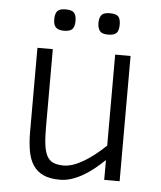

<svg xmlns="http://www.w3.org/2000/svg" viewBox="-51 -723 657 782"><g transform="rotate(5 277.5 -331.5)"><path d="M402.8 0V-81.1Q381.3 -60.5 359.1 -42.7Q336.9 -24.9 314.2 -12.2Q291.5 0.5 268.8 7.8Q246.1 15.1 223.1 15.1Q181.6 15.1 155 2.9Q128.4 -9.3 112.8 -33Q97.2 -56.6 91.1 -91.1Q85 -125.5 85 -169.9V-512.2H147.9V-192.9Q147.9 -149.9 151.6 -121.3Q155.3 -92.8 164.8 -75.4Q174.3 -58.1 190.9 -51Q207.5 -43.9 232.9 -43.9Q267.6 -43.9 311.5 -69.3Q355.5 -94.7 402.8 -140.1V-512.2H465.8V0ZM410.6 -634.8Q410.6 -611.3 401.1 -601.1Q391.6 -590.8 366.7 -590.8Q340.8 -590.8 332.3 -603Q323.7 -615.2 323.7 -634.8Q323.7 -656.7 332.8 -667.5Q341.8 -678.2 366.7 -678.2Q393.1 -678.2 401.9 -668Q410.6 -657.7 410.6 -634.8ZM230 -634.8Q230 -611.3 220.5 -601.1Q210.9 -590.8 186 -590.8Q172.9 -590.8 164.6 -594Q156.2 -597.2 151.4 -603Q146.5 -608.9 144.8 -616.9Q143.1 -625 143.1 -634.8Q143.1 -656.7 152.1 -667.5Q161.1 -678.2 186 -678.2Q211.9 -678.2 220.9 -667.7Q230 -657.2 230 -634.8Z"/></g></svg>

Font: Clear Sans Light
Style: Regular
Weight: 300
Foundry: Intel Corporation
Version: Version 1.00